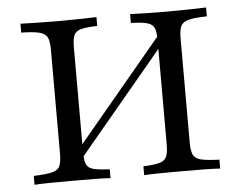

<svg xmlns="http://www.w3.org/2000/svg" viewBox="-45 -625 849 678"><g transform="rotate(-5 379.5 -285.5)"><path d="M204 -51.6V-95.2L542.7 -500.8V-457.3ZM439.5 0V-31.5Q477.4 -33.1 496.4 -38.3Q515.3 -43.5 521.8 -57.7Q528.2 -71.8 528.2 -100.8V-470.2Q528.2 -499.2 522.6 -513.3Q516.9 -527.4 498 -533.1Q479 -538.7 439.5 -539.5V-571Q459.7 -570.2 493.5 -569.4Q527.4 -568.5 567.7 -568.5Q615.3 -568.5 651.2 -569.4Q687.1 -570.2 708.9 -571V-539.5Q664.5 -538.7 643.5 -533.1Q622.6 -527.4 616.1 -513.3Q609.7 -499.2 609.7 -470.2V-100.8Q609.7 -72.6 616.1 -58.1Q622.6 -43.5 643.5 -38.3Q664.5 -33.1 708.9 -31.5V0Q687.1 -1.6 651.2 -2Q615.3 -2.4 567.7 -2.4Q527.4 -2.4 493.5 -2Q459.7 -1.6 439.5 0ZM50.8 0V-31.5Q95.2 -33.1 116.1 -38.3Q137.1 -43.5 143.5 -58.1Q150 -72.6 150 -100.8V-470.2Q150 -499.2 143.5 -513.3Q137.1 -527.4 116.1 -533.1Q95.2 -538.7 50.8 -539.5V-571Q71.8 -570.2 108.1 -569.4Q144.4 -568.5 191.1 -568.5Q232.3 -568.5 266.1 -569.4Q300 -570.2 320.2 -571V-539.5Q280.6 -538.7 261.7 -533.1Q242.7 -527.4 237.1 -513.3Q231.5 -499.2 231.5 -470.2V-100.8Q231.5 -72.6 237.1 -58.1Q242.7 -43.5 261.7 -38.3Q280.6 -33.1 320.2 -31.5V0Q300 -1.6 266.1 -2Q232.3 -2.4 191.1 -2.4Q143.5 -2.4 107.7 -2Q71.8 -1.6 50.8 0Z"/></g></svg>

Font: Playfair 12pt
Style: Regular
Weight: 400
Designer: Claus Eggers Sørensen
Foundry: Claus Eggers Sørensen
Version: Version 2.000;gftools[0.9.28]